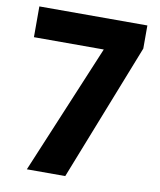

<svg xmlns="http://www.w3.org/2000/svg" viewBox="-81 -778 701 842"><g transform="rotate(10 269.5 -356.5)"><path d="M96 0 337 -576H26V-713H507V-610L267 0Z"/></g></svg>

Font: Noto Sans Tamil SemiCondensed ExtraBold
Style: Regular
Weight: 800
Width: 4
Designer: Jelle Bosma - Monotype Design Team
Foundry: Monotype Imaging Inc.
Version: Version 2.004; ttfautohint (v1.8.4.7-5d5b)